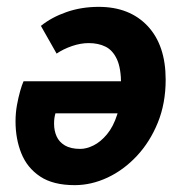

<svg xmlns="http://www.w3.org/2000/svg" viewBox="-20 -528 536 560"><path d="M197.8 12Q135.1 12 97.3 -13.1Q59.4 -38.2 42.4 -80.4Q25.3 -122.5 25.3 -174Q25.3 -198.2 29.4 -221.2Q33.6 -244.2 38.9 -262.8Q44.2 -281.3 48.7 -291H361.7L351 -197.5H141.7Q139.4 -189.4 138.6 -182.8Q137.7 -176.1 137.7 -166.9Q137.7 -146.8 145.1 -130.3Q152.5 -113.7 169.4 -103.7Q186.3 -93.7 214.3 -93.7Q232.2 -93.7 252.9 -103.9Q273.5 -114.1 292 -136.3Q310.5 -158.4 321.9 -194.1Q333.2 -229.8 333.2 -280.9Q333.2 -329 321 -355.3Q308.7 -381.6 287.8 -391.9Q266.9 -402.3 238.8 -402.3Q215.2 -402.3 190 -393.7Q164.8 -385 145.1 -371.7L99.3 -452.5Q130.4 -477.6 173.9 -492.8Q217.3 -508 268 -508Q357.9 -508 410.6 -452.1Q463.2 -396.1 463.2 -295.6Q463.2 -226.6 440.3 -170.3Q417.4 -114 379 -73Q340.6 -32 293.5 -10Q246.4 12 197.8 12Z"/></svg>

Font: Source Sans 3 VF
Style: Italic
Weight: 200
Italic angle: -11°
Designer: Paul D. Hunt
Foundry: Adobe Systems Incorporated
Version: Version 3.042;hotconv 1.0.118;makeotfexe 2.5.65603